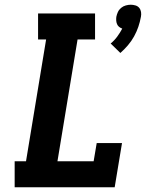

<svg xmlns="http://www.w3.org/2000/svg" viewBox="-20 -792 640 812"><path d="M489 -568 448 -608Q464 -621 476 -637.5Q488 -654 497 -671Q489 -674 483.5 -678.5Q478 -683 475 -690Q472 -697 471.5 -705Q471 -713 472 -721Q474 -731 478.5 -741Q483 -751 492 -758.5Q501 -766 512 -769Q523 -772 533 -772Q543 -772 553 -769Q563 -766 569 -758.5Q575 -751 576.5 -741Q578 -731 576 -721Q572 -699 565 -678.5Q558 -658 547 -638Q536 -618 521 -600.5Q506 -583 489 -568ZM42 0V-110H90L175 -625H141V-735H382V-625H308L223 -110H376L389 -187H496L465 0Z"/></svg>

Font: Iosevka Etoile Extrabold
Style: Italic
Weight: 800
Italic angle: -9°
Designer: Belleve Invis
Foundry: Belleve Invis
Version: Version 22.1.2; ttfautohint (v1.8.4)